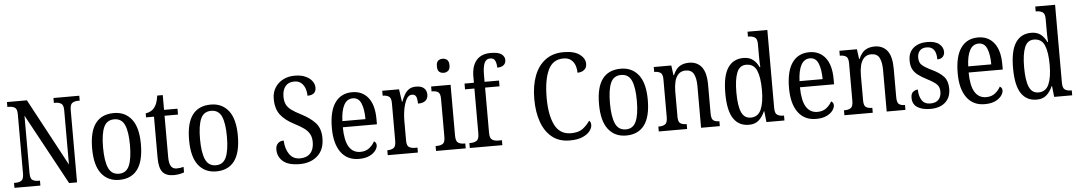

<svg xmlns="http://www.w3.org/2000/svg" viewBox="-39 -1176 8928 1592"><g transform="rotate(-5 4425.0 -380.0)"><path d="M31 0V-41H43Q74 -41 93 -53.5Q112 -66 112 -113V-605Q112 -649 93 -661Q74 -673 45 -673H31V-714H197L498 -153V-605Q498 -648 479 -660.5Q460 -673 431 -673H418V-714H633V-673H618Q589 -673 570.5 -660Q552 -647 552 -601V0H486L166 -589V-113Q166 -66 184 -53.5Q202 -41 232 -41H247V0Z M903 10Q809 10 755 -59Q701 -128 701 -269Q701 -409 752.5 -477.5Q804 -546 906 -546Q999 -546 1053 -477.5Q1107 -409 1107 -269Q1107 -128 1055 -59Q1003 10 903 10ZM905 -41Q966 -41 991 -99Q1016 -157 1016 -269Q1016 -381 991 -437.5Q966 -494 904 -494Q842 -494 817 -437.5Q792 -381 792 -269Q792 -157 817.5 -99Q843 -41 905 -41Z M1356 10Q1294 10 1264.5 -24.5Q1235 -59 1235 -145V-487H1169V-520Q1191 -524 1208.5 -532.5Q1226 -541 1240 -557Q1253 -573 1262 -595.5Q1271 -618 1277 -659H1323V-536H1435V-487H1323V-143Q1323 -90 1338.5 -66.5Q1354 -43 1384 -43Q1401 -43 1415 -45Q1429 -47 1443 -51V-5Q1430 0 1407 5Q1384 10 1356 10Z M1710 10Q1616 10 1562 -59Q1508 -128 1508 -269Q1508 -409 1559.5 -477.5Q1611 -546 1713 -546Q1806 -546 1860 -477.5Q1914 -409 1914 -269Q1914 -128 1862 -59Q1810 10 1710 10ZM1712 -41Q1773 -41 1798 -99Q1823 -157 1823 -269Q1823 -381 1798 -437.5Q1773 -494 1711 -494Q1649 -494 1624 -437.5Q1599 -381 1599 -269Q1599 -157 1624.5 -99Q1650 -41 1712 -41Z M2405 10Q2312 10 2267 -28Q2222 -66 2222 -128Q2222 -159 2240 -177.5Q2258 -196 2289 -196Q2292 -127 2323 -82Q2354 -37 2412 -37Q2467 -37 2497.5 -69.5Q2528 -102 2528 -162Q2528 -202 2513 -229.5Q2498 -257 2467.5 -279.5Q2437 -302 2389 -326Q2313 -365 2275 -415Q2237 -465 2237 -547Q2237 -601 2262 -640.5Q2287 -680 2329.5 -702Q2372 -724 2426 -724Q2479 -724 2515.5 -707.5Q2552 -691 2571 -665Q2590 -639 2590 -611Q2590 -579 2571.5 -564Q2553 -549 2518 -549Q2518 -582 2507.5 -611Q2497 -640 2475 -658Q2453 -676 2418 -676Q2370 -676 2344.5 -644.5Q2319 -613 2319 -559Q2319 -522 2331 -495.5Q2343 -469 2372 -447Q2401 -425 2451 -400Q2528 -361 2569.5 -314.5Q2611 -268 2611 -188Q2611 -93 2554 -41.5Q2497 10 2405 10Z M2898 10Q2801 10 2748.5 -62Q2696 -134 2696 -264Q2696 -405 2746.5 -475.5Q2797 -546 2889 -546Q2974 -546 3022.5 -484.5Q3071 -423 3071 -305V-263H2787Q2788 -152 2820.5 -99.5Q2853 -47 2915 -47Q2959 -47 2988.5 -70Q3018 -93 3034 -124Q3042 -120 3048 -112Q3054 -104 3054 -90Q3054 -70 3037 -46.5Q3020 -23 2985.5 -6.5Q2951 10 2898 10ZM2980 -314Q2980 -395 2959.5 -445Q2939 -495 2890 -495Q2842 -495 2816.5 -448Q2791 -401 2788 -314Z M3138 0V-41H3141Q3170 -41 3190 -53.5Q3210 -66 3210 -113V-427Q3210 -471 3190 -483Q3170 -495 3142 -495H3139V-536H3279L3294 -431H3297Q3309 -462 3324 -488.5Q3339 -515 3362 -530.5Q3385 -546 3421 -546Q3465 -546 3487 -526Q3509 -506 3509 -472Q3509 -441 3489 -422.5Q3469 -404 3425 -404Q3425 -445 3415.5 -463.5Q3406 -482 3381 -482Q3359 -482 3344 -462.5Q3329 -443 3319 -411Q3309 -379 3304.5 -342.5Q3300 -306 3300 -273V-108Q3300 -64 3319.5 -52.5Q3339 -41 3367 -41H3389V0Z M3660 -640Q3637 -640 3622.5 -653Q3608 -666 3608 -698Q3608 -731 3622.5 -744Q3637 -757 3660 -757Q3682 -757 3697.5 -744Q3713 -731 3713 -698Q3713 -666 3697.5 -653Q3682 -640 3660 -640ZM3540 0V-41H3551Q3581 -41 3600 -53Q3619 -65 3619 -110V-425Q3619 -470 3601.5 -482.5Q3584 -495 3554 -495H3546V-536H3708V-115Q3708 -67 3727 -54Q3746 -41 3777 -41H3787V0Z M3821 0V-41H3833Q3860 -41 3881 -53.5Q3902 -66 3902 -113V-488H3824V-536H3902V-587Q3902 -676 3943 -723Q3984 -770 4061 -770Q4126 -770 4152 -750Q4178 -730 4178 -701Q4178 -675 4159.5 -659.5Q4141 -644 4106 -644Q4106 -675 4095.5 -700Q4085 -725 4054 -725Q4019 -725 4005 -691.5Q3991 -658 3991 -596V-536H4111V-488H3991V-113Q3991 -66 4011 -53.5Q4031 -41 4059 -41H4092V0Z M4653 10Q4566 10 4507.5 -36Q4449 -82 4419 -164.5Q4389 -247 4389 -358Q4389 -468 4420 -550Q4451 -632 4512.5 -678Q4574 -724 4665 -724Q4752 -724 4797.5 -690.5Q4843 -657 4843 -611Q4843 -580 4821.5 -562Q4800 -544 4765 -544Q4765 -576 4755 -605Q4745 -634 4721.5 -653Q4698 -672 4658 -672Q4569 -672 4530.5 -588.5Q4492 -505 4492 -358Q4492 -215 4533.5 -132Q4575 -49 4668 -49Q4732 -49 4767 -76Q4802 -103 4826 -139Q4841 -128 4841 -103Q4841 -79 4821.5 -53Q4802 -27 4760.5 -8.5Q4719 10 4653 10Z M5122 10Q5028 10 4974 -59Q4920 -128 4920 -269Q4920 -409 4971.5 -477.5Q5023 -546 5125 -546Q5218 -546 5272 -477.5Q5326 -409 5326 -269Q5326 -128 5274 -59Q5222 10 5122 10ZM5124 -41Q5185 -41 5210 -99Q5235 -157 5235 -269Q5235 -381 5210 -437.5Q5185 -494 5123 -494Q5061 -494 5036 -437.5Q5011 -381 5011 -269Q5011 -157 5036.5 -99Q5062 -41 5124 -41Z M5394 0V-41H5402Q5431 -41 5450.5 -53.5Q5470 -66 5470 -113V-427Q5470 -471 5450.5 -483Q5431 -495 5404 -495H5399V-536H5545L5556 -454H5560Q5583 -507 5615.5 -526.5Q5648 -546 5693 -546Q5760 -546 5797.5 -499Q5835 -452 5835 -349V-113Q5835 -66 5852 -53.5Q5869 -41 5898 -41H5902V0H5746V-346Q5746 -411 5727 -447.5Q5708 -484 5660 -484Q5622 -484 5599.5 -461Q5577 -438 5568 -400.5Q5559 -363 5559 -321V-108Q5559 -64 5578 -52.5Q5597 -41 5625 -41H5630V0Z M6144 10Q6060 10 6015.5 -56.5Q5971 -123 5971 -267Q5971 -412 6016 -479Q6061 -546 6146 -546Q6195 -546 6225.5 -521.5Q6256 -497 6274 -458H6279Q6277 -482 6276.5 -510Q6276 -538 6276 -565V-650Q6276 -695 6255 -707Q6234 -719 6206 -719H6199V-760H6364V-111Q6364 -66 6383.5 -53.5Q6403 -41 6432 -41H6440V0H6290L6280 -91H6277Q6257 -45 6226 -17.5Q6195 10 6144 10ZM6164 -48Q6225 -48 6250.5 -106Q6276 -164 6276 -267Q6276 -374 6251.5 -431Q6227 -488 6163 -488Q6109 -488 6086 -431Q6063 -374 6063 -266Q6063 -156 6086.5 -102Q6110 -48 6164 -48Z M6703 10Q6606 10 6553.5 -62Q6501 -134 6501 -264Q6501 -405 6551.5 -475.5Q6602 -546 6694 -546Q6779 -546 6827.5 -484.5Q6876 -423 6876 -305V-263H6592Q6593 -152 6625.5 -99.5Q6658 -47 6720 -47Q6764 -47 6793.5 -70Q6823 -93 6839 -124Q6847 -120 6853 -112Q6859 -104 6859 -90Q6859 -70 6842 -46.5Q6825 -23 6790.5 -6.5Q6756 10 6703 10ZM6785 -314Q6785 -395 6764.5 -445Q6744 -495 6695 -495Q6647 -495 6621.5 -448Q6596 -401 6593 -314Z M6939 0V-41H6947Q6976 -41 6995.5 -53.5Q7015 -66 7015 -113V-427Q7015 -471 6995.5 -483Q6976 -495 6949 -495H6944V-536H7090L7101 -454H7105Q7128 -507 7160.5 -526.5Q7193 -546 7238 -546Q7305 -546 7342.5 -499Q7380 -452 7380 -349V-113Q7380 -66 7397 -53.5Q7414 -41 7443 -41H7447V0H7291V-346Q7291 -411 7272 -447.5Q7253 -484 7205 -484Q7167 -484 7144.5 -461Q7122 -438 7113 -400.5Q7104 -363 7104 -321V-108Q7104 -64 7123 -52.5Q7142 -41 7170 -41H7175V0Z M7655 10Q7586 10 7546 -16Q7506 -42 7506 -95Q7506 -131 7525 -145Q7544 -159 7564 -159Q7564 -106 7586.5 -70.5Q7609 -35 7658 -35Q7704 -35 7726.5 -59.5Q7749 -84 7749 -126Q7749 -163 7728 -185Q7707 -207 7651 -236Q7604 -260 7574.5 -282.5Q7545 -305 7531 -333.5Q7517 -362 7517 -405Q7517 -472 7560.5 -508.5Q7604 -545 7675 -545Q7742 -545 7775 -517.5Q7808 -490 7808 -452Q7808 -426 7792 -410Q7776 -394 7747 -394Q7747 -501 7667 -501Q7628 -501 7609 -479Q7590 -457 7590 -422Q7590 -381 7614 -359.5Q7638 -338 7694 -311Q7761 -279 7792.5 -243Q7824 -207 7824 -144Q7824 -71 7779 -30.5Q7734 10 7655 10Z M8107 10Q8010 10 7957.5 -62Q7905 -134 7905 -264Q7905 -405 7955.5 -475.5Q8006 -546 8098 -546Q8183 -546 8231.5 -484.5Q8280 -423 8280 -305V-263H7996Q7997 -152 8029.5 -99.5Q8062 -47 8124 -47Q8168 -47 8197.5 -70Q8227 -93 8243 -124Q8251 -120 8257 -112Q8263 -104 8263 -90Q8263 -70 8246 -46.5Q8229 -23 8194.5 -6.5Q8160 10 8107 10ZM8189 -314Q8189 -395 8168.5 -445Q8148 -495 8099 -495Q8051 -495 8025.5 -448Q8000 -401 7997 -314Z M8539 10Q8455 10 8410.5 -56.5Q8366 -123 8366 -267Q8366 -412 8411 -479Q8456 -546 8541 -546Q8590 -546 8620.5 -521.5Q8651 -497 8669 -458H8674Q8672 -482 8671.5 -510Q8671 -538 8671 -565V-650Q8671 -695 8650 -707Q8629 -719 8601 -719H8594V-760H8759V-111Q8759 -66 8778.5 -53.5Q8798 -41 8827 -41H8835V0H8685L8675 -91H8672Q8652 -45 8621 -17.5Q8590 10 8539 10ZM8559 -48Q8620 -48 8645.5 -106Q8671 -164 8671 -267Q8671 -374 8646.5 -431Q8622 -488 8558 -488Q8504 -488 8481 -431Q8458 -374 8458 -266Q8458 -156 8481.5 -102Q8505 -48 8559 -48Z"/></g></svg>

Font: Noto Serif Condensed
Style: Regular
Weight: 400
Width: 3
Designer: Monotype Design Team
Foundry: Monotype Imaging Inc.
Version: Version 2.013; ttfautohint (v1.8.4.7-5d5b)